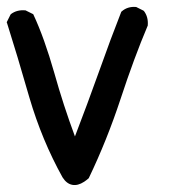

<svg xmlns="http://www.w3.org/2000/svg" viewBox="-20 -366 540 559"><path d="M162.1 150.4Q102.1 42.5 65.4 -82.5Q29.8 -206.5 0.5 -298.8L-0.5 -301.3L0.5 -303.2L10.3 -322.8L11.2 -324.2L12.2 -325.2Q29.3 -337.9 53.2 -335.9H54.2L55.2 -335.4L74.7 -325.7L76.7 -324.7L77.6 -322.8Q108.9 -255.9 138.2 -153.3Q164.6 -59.1 198.2 31.2Q234.4 -63 267.6 -155.8Q303.2 -255.9 332.5 -330.1L333 -331.5L334 -332.5Q342.8 -340.3 353.3 -343.5Q363.8 -346.7 375.5 -345.7H376.5L377.4 -345.2L397 -335.4L398.4 -334.5L399.4 -333.5Q412.1 -316.4 410.2 -292.5V-291.5L409.7 -290.5Q370.6 -198.2 331.1 -78.1Q291.5 42 238.8 151.9L238.3 152.8L237.3 153.8Q231 159.2 225.1 163.1Q206.5 175.3 190.2 172.1Q173.8 168.9 162.1 150.4Z"/></svg>

Font: NaikaiFont
Style: SemiBold
Weight: 600
Version: Version 1.89